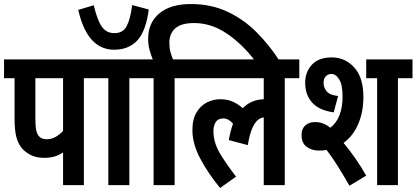

<svg xmlns="http://www.w3.org/2000/svg" viewBox="-20 -916 2061 950"><path d="M395 -529V0H292V-161Q273 -149 251 -142Q229 -135 200 -135Q158 -135 131 -149.5Q104 -164 87 -184Q69 -207 60.5 -239.5Q52 -272 52 -333V-529H0V-622H468V-529ZM292 -529H155V-335Q155 -293 158.5 -274.5Q162 -256 171 -244Q184 -227 211 -227Q235 -227 255 -238.5Q275 -250 292 -268Z M620 -529V0H516V-529H456V-622H692V-529ZM716 -869Q702 -762 659.5 -716Q617 -670 544 -670Q480 -670 435.5 -717.5Q391 -765 367 -867L444 -890Q461 -817 483.5 -784.5Q506 -752 546 -752Q588 -752 606.5 -786Q625 -820 634 -891Z M740 -529H680V-622H736Q727 -643 720 -668.5Q713 -694 713 -724Q713 -803 768 -849.5Q823 -896 925 -896Q1024 -896 1104.5 -858.5Q1185 -821 1249 -757Q1313 -693 1363 -615H1242Q1178 -699 1101.5 -750.5Q1025 -802 940 -802Q877 -802 847.5 -776Q818 -750 818 -705Q818 -678 823.5 -658Q829 -638 836 -622H916V-529H844V0H740Z M904 -529V-622H1461V-529H1389V0H1285V-335Q1270 -334 1255 -321.5Q1240 -309 1227.5 -280Q1215 -251 1206 -198L1112 -223Q1120 -268 1133 -304Q1123 -316 1111 -323Q1099 -330 1084 -330Q1059 -330 1047.5 -312Q1036 -294 1036 -268Q1036 -213 1066 -161Q1096 -109 1148 -42L1069 14Q1009 -59 970.5 -132Q932 -205 932 -272Q932 -326 952.5 -360Q973 -394 1004.5 -409.5Q1036 -425 1069 -425Q1104 -425 1129.5 -414Q1155 -403 1181 -381Q1223 -423 1285 -425V-529Z M1558 -171Q1523 -171 1497.5 -189.5Q1472 -208 1472 -249Q1472 -278 1490 -295Q1508 -312 1539 -312Q1558 -312 1576 -306Q1594 -300 1614 -284Q1644 -306 1659.5 -345.5Q1675 -385 1675 -438Q1675 -496 1658.5 -523Q1642 -550 1620 -550Q1603 -550 1592 -538.5Q1581 -527 1581 -506Q1581 -482 1597 -463.5Q1613 -445 1653 -441L1631 -360Q1559 -370 1524.5 -408.5Q1490 -447 1490 -506Q1490 -560 1523.5 -596Q1557 -632 1622 -632Q1687 -632 1732.5 -582.5Q1778 -533 1778 -436Q1778 -362 1752.5 -302.5Q1727 -243 1680 -209Q1709 -174 1738 -132.5Q1767 -91 1792 -47L1709 3Q1680 -48 1651.5 -93.5Q1623 -139 1596 -174Q1578 -171 1558 -171ZM1949 -529V0H1846V-529H1792V-622H2021V-529Z"/></svg>

Font: Noto Sans Devanagari UI ExtraCondensed SemiBold
Style: Regular
Weight: 600
Width: 2
Designer: Jelle Bosma - Monotype Design Team
Foundry: Monotype Imaging Inc.
Version: Version 2.004; ttfautohint (v1.8.4.7-5d5b)